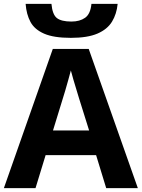

<svg xmlns="http://www.w3.org/2000/svg" viewBox="-20 -969 730 989"><path d="M527 0 475 -170H215L163 0H0L252 -717H437L690 0ZM439 -297 387 -463Q382 -480 374 -506Q366 -532 358 -559Q350 -586 345 -606Q340 -586 331.5 -556.5Q323 -527 315.5 -500.5Q308 -474 304 -463L253 -297ZM586 -949Q581 -897 557 -857.5Q533 -818 482 -796Q431 -774 345 -774Q257 -774 207.5 -795.5Q158 -817 137 -856Q116 -895 112 -949H245Q250 -894 273 -876Q296 -858 348 -858Q391 -858 418.5 -877.5Q446 -897 451 -949Z"/></svg>

Font: Noto IKEA Simplified Chinese
Style: Bold
Weight: 700
Designer: Monotype Design Team
Foundry: Monotype Imaging Inc.
Version: Version 1.100